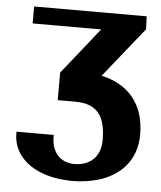

<svg xmlns="http://www.w3.org/2000/svg" viewBox="-52 -574 683 812"><g transform="rotate(5 289.5 -167.5)"><path d="M32 6V14C32 45 41 73 56 96C96 158 180 193 287 193C326 193 361 187 394 178C482 152 554 87 554 -27C554 -159 483 -236 370 -261L540 -473L538 -528H60V-456H351L194 -259V-142H268C356 -142 398 -99 398 10C398 85 349 121 287 121C232 121 190 83 190 14V6Z"/></g></svg>

Font: Aerodynamic
Style: Bd
Weight: 500
Designer: Google
Version: Version 2.000980; 2014